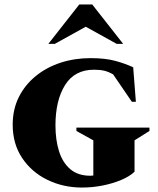

<svg xmlns="http://www.w3.org/2000/svg" viewBox="-20 -832 708 862"><path d="M348 10Q264 10 193 -24.5Q122 -59 79.5 -122.5Q37 -186 37 -272Q37 -341 64.5 -396Q92 -451 140.5 -490.5Q189 -530 252 -550.5Q315 -571 386 -571Q452 -571 496.5 -559Q541 -547 578 -530L590 -375H572L488 -498Q467 -510 448 -514.5Q429 -519 402 -519Q315 -519 272 -450Q229 -381 229 -269Q229 -204 245 -153Q261 -102 295.5 -72.5Q330 -43 386 -43Q392 -43 399 -44V-202L323 -244V-259H651V-244L584 -202V-61Q562 -40 524 -24Q486 -8 440.5 1Q395 10 348 10ZM197 -635 336 -812H394L533 -635H504L365 -712L226 -635Z"/></svg>

Font: Spectral SC ExtraBold
Style: Regular
Weight: 800
Designer: Jean-Baptiste Levee
Foundry: Production Type
Version: Version 2.001